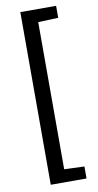

<svg xmlns="http://www.w3.org/2000/svg" viewBox="-98 -786 499 978"><g transform="rotate(-10 151.0 -296.5)"><path d="M82 150V-743H267V-681L163 -677V84L267 88V150Z"/></g></svg>

Font: Saira Semi Condensed
Style: Regular
Weight: 400
Width: 4
Designer: Hector Gatti with collaboration of the Omnibus-Type team
Foundry: Omnibus-Type
Version: Version 1.001; ttfautohint (v1.8)